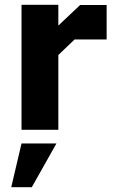

<svg xmlns="http://www.w3.org/2000/svg" viewBox="-20 -543 476 803"><path d="M70 0V-523H224V-436L315 -522H426V-378H292L224 -313V0ZM27 240 70 57H216L113 240Z"/></svg>

Font: Tomorrow SemiBold
Style: Regular
Weight: 600
Designer: Tony de Marco, Monica Rizzolli
Foundry: Just in Type
Version: Version 2.002